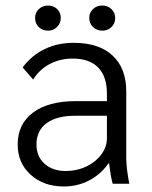

<svg xmlns="http://www.w3.org/2000/svg" viewBox="-20 -665 550 695"><path d="M44 -142Q44 -216 99.5 -257.5Q155 -299 255 -299H367V-326Q367 -388 335.5 -420.5Q304 -453 243 -453Q198 -453 160.5 -433.5Q123 -414 100 -377L62 -421Q94 -464 141 -487Q188 -510 247 -510Q338 -510 387.5 -464Q437 -418 437 -334V-94Q437 -57 448 0H388Q381 -22 375 -74H373Q345 -34 303 -12Q261 10 211 10Q138 10 91 -32.5Q44 -75 44 -142ZM367 -164V-246H252Q185 -246 148.5 -219Q112 -192 112 -142Q112 -99 141 -72.5Q170 -46 218 -46Q258 -46 292 -62Q326 -78 346.5 -105.5Q367 -133 367 -164ZM107 -600Q107 -619 120.5 -632Q134 -645 154 -645Q174 -645 187 -632Q200 -619 200 -600Q200 -581 186.5 -567.5Q173 -554 154 -554Q134 -554 120.5 -567Q107 -580 107 -600ZM303 -600Q303 -619 316.5 -632Q330 -645 350 -645Q370 -645 383.5 -632Q397 -619 397 -600Q397 -580 383.5 -567Q370 -554 350 -554Q330 -554 316.5 -567.5Q303 -581 303 -600Z"/></svg>

Font: Sarabun Light
Style: Regular
Weight: 300
Designer: Suppakit Chalermlarp | Katatrad Co.,Ltd.
Foundry: Cadson Demak Co.,Ltd.
Version: Version 1.000; ttfautohint (v1.6)